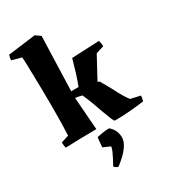

<svg xmlns="http://www.w3.org/2000/svg" viewBox="-233 -827 1083 1219"><g transform="rotate(-30 308.0 -217.5)"><path d="M393 12Q387 9 377.5 -14.5Q368 -38 354 -75Q343 -107 328.5 -147Q314 -187 295 -229Q286 -232 271 -235Q256 -238 246 -239L264 0Q207 0 148 1.5Q89 3 37 5Q32 -16 32 -36L88 -54Q90 -90 91 -136.5Q92 -183 92 -227Q92 -252 92 -295Q92 -338 91 -389Q90 -440 89 -489Q88 -538 87 -576Q86 -614 84 -630L14 -649Q14 -658 16 -667.5Q18 -677 21 -686L223 -712L259 -686L246 -288H300Q315 -326 330.5 -376.5Q346 -427 357 -468L559 -477Q565 -455 565 -434L507 -416L421 -257L434 -250Q445 -232 457.5 -209Q470 -186 484 -161Q498 -132 514 -105Q530 -78 545 -59L616 -43Q616 -34 614 -24Q612 -14 609 -4Q555 3 501 7.5Q447 12 393 12ZM267 277Q260 277 249.5 270Q239 263 239 260Q239 257 246.5 243.5Q254 230 263.5 211.5Q273 193 281.5 174Q290 155 291 142L239 119Q239 114 240.5 98.5Q242 83 243.5 68Q245 53 246 48Q260 45 284.5 40.5Q309 36 337 36Q359 55 369 77.5Q379 100 379 125Q379 153 361.5 181Q344 209 317.5 234Q291 259 267 277Z"/></g></svg>

Font: Labrada ExtraBold
Style: Regular
Weight: 800
Designer: Mercedes Jáuregui
Foundry: Omnibus-Type Team
Version: Version 1.000; ttfautohint (v1.8.4.7-5d5b)